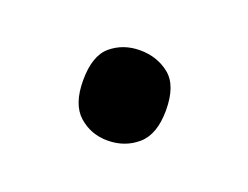

<svg xmlns="http://www.w3.org/2000/svg" viewBox="-41 -487 349 270"><g transform="rotate(20 134.0 -352.5)"><path d="M72 -353Q72 -390 90 -405Q108 -420 133 -420Q159 -420 177.5 -405Q196 -390 196 -353Q196 -317 177.5 -301Q159 -285 133 -285Q108 -285 90 -301Q72 -317 72 -353Z"/></g></svg>

Font: Noto Sans Manichaean
Style: Regular
Weight: 400
Designer: Monotype Design Team
Foundry: Monotype Imaging Inc.
Version: Version 2.005; ttfautohint (v1.8.4.7-5d5b)